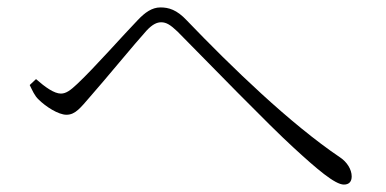

<svg xmlns="http://www.w3.org/2000/svg" viewBox="-20 -600 1040 517"><path d="M60 -371C67 -357 73 -342 84 -332C103 -313 137 -291 159 -291C183 -291 197 -310 223 -340C262 -384 344 -484 375 -518C391 -535 403 -540 414 -540C428 -540 439 -533 458 -515C541 -431 706 -261 771 -202C833 -145 882 -103 906 -103C920 -103 927 -111 927 -125C927 -144 914 -164 896 -176C761 -267 604 -419 483 -545C456 -574 434 -580 412 -580C389 -580 370 -566 351 -546C316 -510 232 -415 188 -374C170 -357 158 -348 144 -348C126 -348 102 -365 77 -387Z"/></svg>

Font: Noto Serif CJK HK ExtraLight
Style: Regular
Weight: 200
Designer: Ryoko NISHIZUKA 西塚涼子 (kana & ideographs); Frank Grießhammer (Latin, Greek & Cyrillic); Wenlong ZHANG 张文龙 (bopomofo); San
Foundry: Adobe
Version: Version 2.001;hotconv 1.1.0;makeotfexe 2.6.0